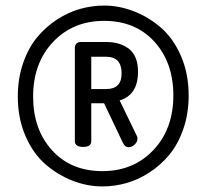

<svg xmlns="http://www.w3.org/2000/svg" viewBox="-20 -705 742 690"><path d="M44 -358Q44 -423 63 -478Q82 -533 113 -570.5Q144 -608 184.5 -634.5Q225 -661 268 -673Q311 -685 354 -685Q408 -685 461 -664.5Q514 -644 558.5 -605.5Q603 -567 630.5 -503.5Q658 -440 658 -362Q658 -297 639 -242Q620 -187 589 -149.5Q558 -112 517.5 -85.5Q477 -59 434 -47Q391 -35 348 -35Q294 -35 241 -55.5Q188 -76 143.5 -114.5Q99 -153 71.5 -216.5Q44 -280 44 -358ZM249 -198V-534Q249 -542 254.5 -548Q260 -554 269 -554H362Q413 -554 444.5 -528.5Q476 -503 476 -447Q476 -364 410 -344L473 -214Q474 -213 474 -207Q474 -195 464 -185.5Q454 -176 442 -176Q429 -176 421 -193L354 -334H308V-198Q308 -177 279 -177Q249 -177 249 -198ZM362 -501H308V-385H362Q417 -385 417 -441Q417 -501 362 -501ZM603 -362Q603 -480 535 -555Q467 -630 354 -630Q242 -630 170.5 -554Q99 -478 99 -358Q99 -240 167 -165Q235 -90 348 -90Q460 -90 531.5 -166Q603 -242 603 -362Z"/></svg>

Font: AkaAcidDosis
Style: SemiBold
Weight: 600
Designer: Edgar Tolentino, Pablo Impallari, Igino Marini, Cyberella
Foundry: Edgar Tolentino, Pablo Impallari, Igino Marini, Cyberella
Version: Version 1.007